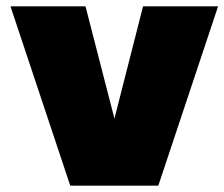

<svg xmlns="http://www.w3.org/2000/svg" viewBox="-20 -584 706 604"><path d="M340 -211 430 -564H666L478 0H201L13 -564H249Z"/></svg>

Font: Poppins Black A&M
Style: Regular
Weight: 900
Designer: Ninad Kale (Devanagari), Jonny Pinhorn (Latin)
Foundry: Indian Type Foundry
Version: 4.004